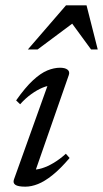

<svg xmlns="http://www.w3.org/2000/svg" viewBox="-20 -690 386 720"><path d="M32.5 -17.5 162.5 -380.5 177 -369.5Q161 -370 140.2 -361.5Q119.5 -353 97.5 -337.2Q75.5 -321.5 55.5 -299L40.5 -313.5Q75 -362.5 103.8 -389Q132.5 -415.5 157.5 -425.8Q182.5 -436 205 -436Q224 -436 233.2 -428.8Q242.5 -421.5 238 -408.5L108 -35.5L99.5 -54.5Q116 -52.5 137.2 -59Q158.5 -65.5 181.8 -79.5Q205 -93.5 227 -113.5L241 -97.5Q206 -56.5 176.5 -33Q147 -9.5 122.2 0.2Q97.5 10 75 10Q47.5 10 37.5 3Q27.5 -4 32.5 -17.5ZM84.5 -504.5 227.5 -670H304.5L346.5 -504.5H321.5L246.5 -607H258.5L121 -504.5Z"/></svg>

Font: Newsreader Text
Style: Italic
Weight: 400
Italic angle: -17°
Designer: Hugues Gentile
Foundry: Production Type
Version: Version 1.001